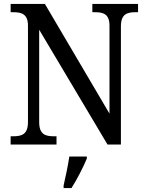

<svg xmlns="http://www.w3.org/2000/svg" viewBox="-20 -734 746 975"><path d="M34 0H267V-42H253C211 -42 179 -51 179 -114V-583L526 0H594V-600C594 -663 626 -672 668 -672H681V-714H449V-672H463C504 -672 536 -663 536 -604V-157L208 -714H34V-672H48C89 -672 122 -663 122 -604V-114C122 -51 90 -42 47 -42H34ZM303 208V221H343C370 179 404 113 421 71V61H332C325 109 313 164 303 208Z"/></svg>

Font: Noto Serif Ethiopic SmCn
Style: Regular
Weight: 400
Width: 4
Designer: Monotype Design Team
Foundry: Monotype Imaging Inc.
Version: Version 2.102